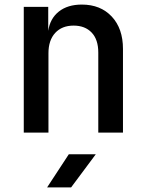

<svg xmlns="http://www.w3.org/2000/svg" viewBox="-20 -580 640 840"><path d="M84 0V-550H191V-445Q199 -499 237.5 -529.5Q276 -560 338 -560Q420 -560 469 -507.5Q518 -455 518 -366V0H410V-350Q410 -407 381 -437.5Q352 -468 302 -468Q251 -468 221.5 -436Q192 -404 192 -347V0ZM186 240 281 95H399L291 240Z"/></svg>

Font: JetBrains Mono NL SemiBold
Style: Regular
Weight: 600
Designer: Philipp Nurullin, Konstantin Bulenkov
Foundry: JetBrains
Version: Version 2.304; ttfautohint (v1.8.4.7-5d5b)